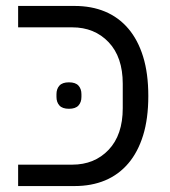

<svg xmlns="http://www.w3.org/2000/svg" viewBox="-20 -626 571 646"><path d="M41 -72H223Q298 -72 345.5 -122Q393 -172 393 -262V-344Q393 -434 345.5 -484Q298 -534 223 -534H41V-606H231Q288 -606 333.5 -587Q379 -568 411.5 -530Q444 -492 461.5 -435.5Q479 -379 479 -303Q479 -227 461.5 -170.5Q444 -114 411.5 -76Q379 -38 333.5 -19Q288 0 231 0H41ZM212 -260Q190 -260 180 -271Q170 -282 170 -300V-309Q170 -327 180 -338Q190 -349 212 -349Q234 -349 244 -338Q254 -327 254 -309V-300Q254 -282 244 -271Q234 -260 212 -260Z"/></svg>

Font: IBM Plex Sans Hebrew
Style: Regular
Weight: 400
Designer: Mike Abbink, Paul van der Laan, Pieter van Rosmalen, Yanek Iontef
Foundry: Bold Monday
Version: Version 1.2